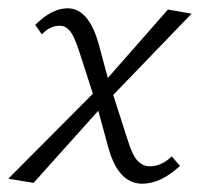

<svg xmlns="http://www.w3.org/2000/svg" viewBox="-24 -438 484 463"><path d="M337 -37Q366 -37 390 -61L410 -38Q364 5 319 5Q261 5 237 -83L213 -171L57 3L-4 -7L200 -212L167 -314Q155 -351 144.5 -363.5Q134 -376 120 -376Q96 -376 77 -355L61 -378Q101 -418 139 -418Q191 -418 215 -328L236 -250L381 -415L438 -405L249 -209L285 -97Q296 -62 308.5 -49.5Q321 -37 337 -37Z"/></svg>

Font: EauTest Semilight
Style: Italic
Weight: 300
Italic angle: -12°
Designer: Christian Thalmann (Catharsis Fonts)
Version: Version 0.001;PS 000.001;hotconv 1.0.88;makeotf.lib2.5.64775